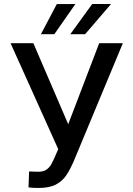

<svg xmlns="http://www.w3.org/2000/svg" viewBox="-20 -927 665 957"><path d="M146.3 -711.6 320 -307.9 474.4 -711.6H592.3L345.2 -117.9Q330.3 -83.8 311.3 -54.7Q292.3 -25.6 259.8 -7.8Q227.3 9.9 171.9 9.9Q160.2 9.9 143.8 9.1Q127.5 8.2 122.2 7.1L125 -72.4Q130.3 -72.4 146.7 -71.7Q163 -71 170.5 -71Q196.7 -71 211.8 -81.7Q226.9 -92.3 236 -109Q245 -125.7 252.8 -143.5L270.2 -183.6L32.7 -711.6ZM330.3 -756.4 439.6 -907H533.4L404.1 -756.4ZM183.9 -756.4 263.1 -906.6 355.8 -907 250.7 -756.4Z"/></svg>

Font: Interface
Style: Regular
Weight: 400
Designer: Rasmus Andersson
Foundry: rsms
Version: Version 1.8